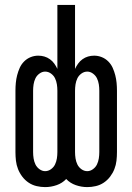

<svg xmlns="http://www.w3.org/2000/svg" viewBox="-20 -755 540 783"><path d="M164 8Q147 8 129.5 4Q112 0 97 -10Q82 -20 71 -34.5Q60 -49 53.5 -65.5Q47 -82 45 -99.5Q43 -117 43 -135V-385Q43 -401 44.5 -417Q46 -433 50 -448.5Q54 -464 60.5 -478.5Q67 -493 78.5 -504.5Q90 -516 105 -522Q120 -528 136 -528Q149 -528 161 -524.5Q173 -521 183.5 -513.5Q194 -506 201.5 -495.5Q209 -485 214 -474V-735H286V-474Q291 -485 298.5 -495.5Q306 -506 316.5 -513.5Q327 -521 339 -524.5Q351 -528 364 -528Q380 -528 395 -522Q410 -516 421.5 -504.5Q433 -493 439.5 -478.5Q446 -464 450 -448.5Q454 -433 455.5 -417Q457 -401 457 -385V-135Q457 -117 455 -99.5Q453 -82 446.5 -65.5Q440 -49 429 -34.5Q418 -20 403 -10Q388 0 370.5 4Q353 8 336 8Q312 8 289 0Q266 -8 250 -25Q234 -8 211 0Q188 8 164 8ZM336 -57Q348 -57 359 -65Q370 -73 375.5 -84.5Q381 -96 383 -109Q385 -122 385 -135V-385Q385 -398 383 -411Q381 -424 375.5 -435.5Q370 -447 359 -455Q348 -463 336 -463Q323 -463 312 -455Q301 -447 295.5 -435.5Q290 -424 288 -411Q286 -398 286 -385V-135Q286 -122 288 -109Q290 -96 295.5 -84.5Q301 -73 312 -65Q323 -57 336 -57ZM164 -57Q177 -57 188 -65Q199 -73 204.5 -84.5Q210 -96 212 -109Q214 -122 214 -135V-385Q214 -398 212 -411Q210 -424 204.5 -435.5Q199 -447 188 -455Q177 -463 164 -463Q152 -463 141 -455Q130 -447 124.5 -435.5Q119 -424 117 -411Q115 -398 115 -385V-135Q115 -122 117 -109Q119 -96 124.5 -84.5Q130 -73 141 -65Q152 -57 164 -57Z"/></svg>

Font: Iosevka Custom
Style: Regular
Weight: 400
Monospace: yes
Designer: Belleve Invis
Foundry: Belleve Invis
Version: Version 32.5.0; ttfautohint (v1.8.4)